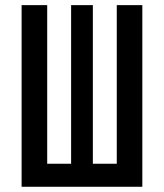

<svg xmlns="http://www.w3.org/2000/svg" viewBox="-20 -713 626 733"><path d="M425.8 0V-693.4H523.4V0ZM83 0V-87.9H505.4V0ZM62.5 0V-693.4H160.2V0ZM251.5 0V-693.4H334.5V0Z"/></svg>

Font: Cascadia Mono
Style: Regular
Weight: 400
Monospace: yes
Designer: Aaron Bell
Foundry: Saja Typeworks
Version: Version 2102.003